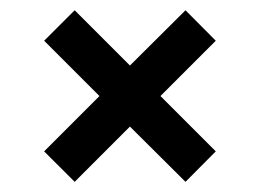

<svg xmlns="http://www.w3.org/2000/svg" viewBox="-20 -485 513 378"><path d="M66.9 -187 175.8 -295.9 66.9 -404.8 127 -464.8 235.8 -356 345.2 -464.8 404.8 -404.8 295.9 -295.9 404.8 -187 345.2 -127 235.8 -235.8 127 -127Z"/></svg>

Font: Berkshire Swash
Style: Regular
Weight: 400
Designer: Astigmatic (AOETI)
Foundry: Astigmatic (AOETI)
Version: Version 1.001